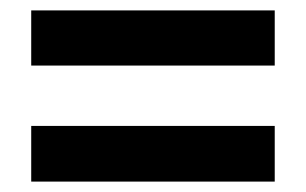

<svg xmlns="http://www.w3.org/2000/svg" viewBox="-20 -479 588 369"><path d="M40 -353V-459H508V-353ZM40 -130V-237H508V-130Z"/></svg>

Font: Txt Sans SemiBold
Style: Regular
Weight: 600
Designer: Open Source
Foundry: XRLN
Version: Version 1.0